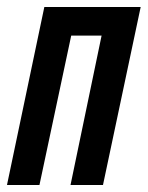

<svg xmlns="http://www.w3.org/2000/svg" viewBox="-40 -530 423 550"><path d="M-20 0 87 -510H363L255 0H162L251 -428H164L73 0Z"/></svg>

Font: Saira UltraCondensed
Style: Bold Italic
Weight: 700
Width: 1
Italic angle: -12°
Designer: Hector Gatti with collaboration of the Omnibus-Type team
Foundry: Omnibus-Type
Version: Version 1.101